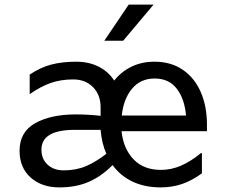

<svg xmlns="http://www.w3.org/2000/svg" viewBox="-20 -802 987 834"><path d="M469 -85Q422 -37 366.5 -12.5Q311 12 238 12Q161 12 113 -31Q65 -74 65 -147Q65 -229 133 -267Q201 -305 309 -305Q362 -305 417 -299V-336Q417 -390 384 -423.5Q351 -457 298 -457Q244 -457 200 -441.5Q156 -426 109 -393V-478Q155 -509 202.5 -521.5Q250 -534 311 -534Q366 -534 408.5 -512.5Q451 -491 476 -452Q507 -491 551.5 -512.5Q596 -534 651 -534Q723 -534 774.5 -498.5Q826 -463 852.5 -401Q879 -339 879 -261V-232H508Q516 -156 560 -110Q604 -64 679 -64Q724 -64 766.5 -82.5Q809 -101 853 -137H857V-49Q813 -17 770 -2.5Q727 12 678 12Q609 12 556 -13Q503 -38 469 -85ZM509 -300H788Q782 -372 748 -416.5Q714 -461 652 -461Q590 -461 553 -416Q516 -371 509 -300ZM442 -134Q422 -179 417 -238H305Q160 -238 160 -152Q160 -111 187 -86.5Q214 -62 256 -62Q311 -62 354 -80.5Q397 -99 442 -134ZM539 -782H647L515 -625H433Z"/></svg>

Font: Amiko
Style: Regular
Weight: 400
Designer: Pablo Impallari, Rodrigo Fuenzalida, Andres Torresi
Foundry: Impallari Type
Version: Version 1.001; ttfautohint (v1.3)